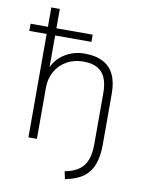

<svg xmlns="http://www.w3.org/2000/svg" viewBox="-96 -772 780 1026"><g transform="rotate(10 294.0 -259.5)"><path d="M329 186 320 145Q370 135 398 114Q426 93 438.5 58.5Q451 24 451 -27V-304Q451 -351 437.5 -383.5Q424 -416 395 -433Q366 -450 318 -450Q267 -450 227.5 -427.5Q188 -405 166 -366Q144 -327 144 -278V0H98V-561H4V-600H98V-705H144V-600H341V-561H144V-371H137Q156 -428 205.5 -460.5Q255 -493 316 -493Q377 -493 416.5 -472.5Q456 -452 476 -411Q496 -370 496 -308V-30Q496 33 479.5 77Q463 121 427 147.5Q391 174 329 186Z"/></g></svg>

Font: Nunito Sans 10pt ExtraLight
Style: Regular
Weight: 250
Designer: Vernon Adams
Foundry: Vernon Adams
Version: Version 3.101;gftools[0.9.27]